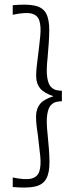

<svg xmlns="http://www.w3.org/2000/svg" viewBox="-20 -626 326 844"><path d="M36 196V154Q91 166 118 159Q145 152 153 127Q161 102 157 61Q153 20 146 -36Q138 -84 138.5 -116Q139 -148 156 -169Q173 -190 215 -203Q173 -217 156 -238Q139 -259 139 -291.5Q139 -324 146 -372Q153 -427 157 -468.5Q161 -510 153 -535Q145 -560 118 -566.5Q91 -573 36 -561V-603Q99 -609 134 -601Q169 -593 183 -566.5Q197 -540 196.5 -492Q196 -444 189 -370Q183 -316 187.5 -286.5Q192 -257 203 -245Q214 -233 227.5 -230Q241 -227 252 -227V-181Q241 -181 227.5 -178Q214 -175 203 -163Q192 -151 187.5 -121.5Q183 -92 189 -38Q197 36 197.5 84.5Q198 133 183.5 159.5Q169 186 134 194Q99 202 36 196Z"/></svg>

Font: Darker Grotesque Light
Style: Regular
Weight: 400
Version: Version 1.000;gftools[0.9.28]